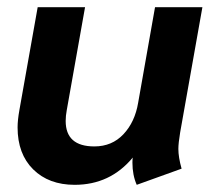

<svg xmlns="http://www.w3.org/2000/svg" viewBox="-20 -505 596 535"><path d="M29 -150Q29 -170 34 -198L85 -485H217L166 -198Q163 -182 163 -168Q163 -97 243 -97Q292 -97 324 -131Q356 -165 365 -219L412 -485H544L482 -136Q477 -106 477 -90Q477 -67 486 -35L361 10Q349 -17 349 -52Q349 -62 350 -66Q287 10 188 10Q116 10 72.5 -33Q29 -76 29 -150Z"/></svg>

Font: Niramit
Style: Bold Italic
Weight: 700
Italic angle: -10°
Designer: Katatrad Aksorn Co.,Ltd.
Foundry: Cadson Demak Co.,Ltd.
Version: Version 1.001; ttfautohint (v1.6)